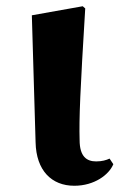

<svg xmlns="http://www.w3.org/2000/svg" viewBox="-20 -579 390 615"><path d="M218 16C282 16 329 -19 343 -53L331 -71C320 -66 307 -62 288 -62C258 -62 235 -77 235 -131C233 -199 237 -290 253 -552L245 -559L82 -530L94 -123C96 -33 145 16 218 16Z"/></svg>

Font: Noto Serif CJK JP Black
Style: Regular
Weight: 900
Designer: Ryoko NISHIZUKA 西塚涼子 (kana & ideographs); Frank Grießhammer (Latin, Greek & Cyrillic); Wenlong ZHANG 张文龙 (bopomofo); San
Foundry: Adobe Systems Incorporated
Version: Version 1.001;PS 1.001;hotconv 16.6.54;makeotf.lib2.5.65590